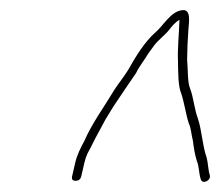

<svg xmlns="http://www.w3.org/2000/svg" viewBox="-20 -656 432 377"><path d="M128.5 -301C134.5 -301 138.2 -304 139.6 -310L145.6 -336C147.1 -342.7 149.2 -349 152 -355C159.9 -369.1 165.3 -381.6 173.4 -396L187.4 -422L203.4 -448C218.4 -470.8 233.1 -491.8 247.4 -513C252.9 -525.1 264.8 -539.7 271.2 -551L282.9 -567C290.1 -576.9 304.3 -587.4 311.8 -597C316.6 -603.5 325.3 -613.8 332.4 -617C331.6 -588.9 328.3 -561.9 329.5 -535C329.9 -513.4 329.6 -486.6 336 -472C341.7 -455.1 345 -431.3 350.6 -414C355.6 -403.5 355.4 -392.4 358.7 -380C360.6 -365.7 362.6 -352.1 366.5 -340C371.1 -329.5 370.4 -315.1 374.2 -304C377.1 -293.3 394.9 -301.3 392 -312C388.6 -322.1 388.7 -335.5 385.9 -346C377.3 -370.4 376.6 -398.6 368.7 -423C361.9 -440 360 -464.9 353.3 -482C347.9 -494.3 349.2 -521.4 347.4 -539C347.6 -560 348.5 -576.7 349.9 -597.5C351 -612.7 355.7 -638.5 337.8 -636C315.4 -634 300 -604.5 284.7 -592C263.6 -573.2 246.8 -545.6 231.8 -519C224 -506.1 213.8 -493.8 204.8 -480C186.4 -449 160.4 -413.7 145.5 -379C138.3 -365.4 131.5 -352.9 127.6 -336L121.6 -310C120.2 -304 122.5 -301 128.5 -301Z"/></svg>

Font: HoneyBee
Style: BLnIt
Weight: 100
Foundry: Cannot Into Space Fonts
Version: Version 0.89